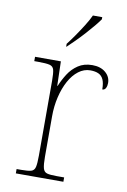

<svg xmlns="http://www.w3.org/2000/svg" viewBox="-87 -819 578 871"><g transform="rotate(10 202.5 -383.0)"><path d="M49 0V-20H71Q101 -20 115.5 -24Q130 -28 134 -44.5Q138 -61 138 -98V-442Q138 -477 134 -492.5Q130 -508 114 -512Q98 -516 61 -516H43V-536H162L165 -424H167Q179 -453 196.5 -480.5Q214 -508 241 -526Q268 -544 306 -544Q344 -544 367 -524.5Q390 -505 390 -476Q390 -463 385 -453Q380 -443 369 -443Q369 -472 361.5 -488.5Q354 -505 339 -512Q324 -519 301 -519Q272 -519 247 -500Q222 -481 204 -448Q186 -415 176 -372.5Q166 -330 166 -284V-98Q166 -61 170.5 -44.5Q175 -28 189 -24Q203 -20 233 -20H268V0ZM174 -619Q189 -638 207 -664Q225 -690 242 -717Q259 -744 269 -766H312V-756Q303 -743 286.5 -723Q270 -703 250 -681Q230 -659 210.5 -639.5Q191 -620 176 -606H174Z"/></g></svg>

Font: Noto Serif Thai Thin
Style: Regular
Weight: 250
Version: Version 2.001